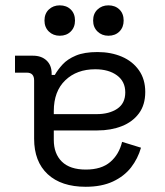

<svg xmlns="http://www.w3.org/2000/svg" viewBox="-20 -702 633 736"><path d="M536.8 -349.5Q536.8 -300 512.6 -267.4Q488.5 -234.8 446.9 -218.4Q405.2 -202 353.8 -202H186.2V-165.8Q186.2 -112.8 217.2 -82.4Q248.2 -52 309 -52Q368.8 -52 402.6 -81Q436.5 -110 448 -158.2L520.5 -135.8Q508.5 -94 482.4 -60.2Q456.2 -26.5 412.9 -6.2Q369.5 14 308.5 14Q215 14 162.9 -34.2Q110.8 -82.5 110.8 -170.2V-393.5Q110.8 -423.5 82.8 -423.5H37.5V-488.5H106.5Q139 -488.5 158.5 -470.1Q178 -451.8 178 -420.2V-414.8H190.2Q201 -434.2 219.9 -454.9Q238.8 -475.5 271 -489Q303.2 -502.5 353.8 -502.5Q405.2 -502.5 446.9 -484.8Q488.5 -467 512.6 -432.6Q536.8 -398.2 536.8 -349.5ZM186.2 -276V-264.5H350.8Q398.5 -264.5 429.4 -285.1Q460.2 -305.8 460.2 -347.8Q460.2 -389.8 428.4 -413.1Q396.5 -436.5 345.2 -436.5Q274.2 -436.5 230.2 -394.2Q186.2 -352 186.2 -276ZM337 -623.2Q337 -649.8 353.8 -665.6Q370.5 -681.5 395.5 -681.5Q421.5 -681.5 437.8 -665.6Q454 -649.8 454 -623.2Q454 -597.5 437.8 -581.2Q421.5 -565 395.5 -565Q370.5 -565 353.8 -581.2Q337 -597.5 337 -623.2ZM150.5 -623.2Q150.5 -649.8 167.2 -665.6Q184 -681.5 209 -681.5Q235 -681.5 251.2 -665.6Q267.5 -649.8 267.5 -623.2Q267.5 -597.5 251.2 -581.2Q235 -565 209 -565Q184 -565 167.2 -581.2Q150.5 -597.5 150.5 -623.2Z"/></svg>

Font: Space 7353
Style: Regular
Weight: 400
Designer: Christine Claussen + Ruben Lyon  (Space 7353)
Version: Version 1.000;FEAKit 1.0